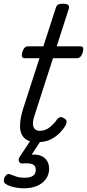

<svg xmlns="http://www.w3.org/2000/svg" viewBox="-31 -750 469 1036"><path d="M171 17Q122 17 99.5 -6Q77 -29 77 -69.5Q77 -110 94 -164L182 -436H102Q91 -436 88 -444Q85 -452 89 -468Q94 -484 101.5 -492Q109 -500 120 -500H203L269 -704Q274 -720 282 -725Q290 -730 307 -730Q330 -730 337.5 -722.5Q345 -715 339 -699L275 -500H403Q414 -500 417 -492.5Q420 -485 416 -468Q411 -452 403 -444Q395 -436 384 -436H255L156 -129Q141 -85 150 -64.5Q159 -44 182 -44Q215 -44 239.5 -65Q264 -86 277 -106Q282 -113 291 -117Q300 -121 314 -112Q328 -104 328.5 -95Q329 -86 324 -76Q312 -54 291 -32.5Q270 -11 241 3Q212 17 171 17ZM100 266Q70 266 42 259.5Q14 253 -4 240Q-11 233 -10.5 223Q-10 213 -5 204Q2 193 9 190Q16 187 25 191Q39 197 57.5 203Q76 209 103 209Q131 209 146.5 199Q162 189 162 166Q162 143 143.5 136Q125 129 93 132Q84 133 79.5 130.5Q75 128 72 122Q69 115 70 109Q71 103 76 95L145 -9H201L126 106L104 92Q145 80 174 86Q203 92 218.5 111.5Q234 131 234 160Q234 193 216 217Q198 241 168 253.5Q138 266 100 266Z"/></svg>

Font: Playwrite RO Light
Style: Regular
Weight: 300
Version: Version 1.002